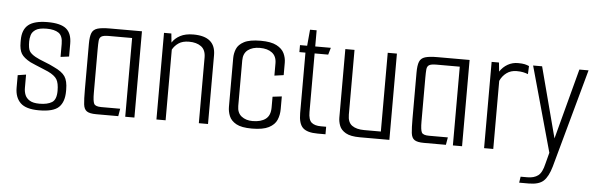

<svg xmlns="http://www.w3.org/2000/svg" viewBox="-47 -715 3237 1042"><g transform="rotate(5 1571.0 -194.0)"><path d="M176 6Q105 6 75 -23.5Q45 -53 45 -106V-174L90 -181V-108Q90 -88 97 -70.5Q104 -53 122.5 -41.5Q141 -30 176 -30Q219 -30 243.5 -45Q268 -60 268 -108Q268 -150 255.5 -170.5Q243 -191 207 -208Q198 -212 177.5 -220.5Q157 -229 136.5 -237.5Q116 -246 108 -250Q71 -270 58 -291.5Q45 -313 45 -353V-365Q45 -422 77.5 -448.5Q110 -475 182 -475Q253 -475 283.5 -450Q314 -425 314 -369V-299L268 -293V-364Q268 -408 245 -423.5Q222 -439 180 -439Q139 -439 120 -426.5Q101 -414 96 -396Q91 -378 91 -362Q91 -325 99.5 -310Q108 -295 133 -281Q153 -270 183.5 -258.5Q214 -247 237 -235Q281 -215 297.5 -190.5Q314 -166 314 -119V-110Q314 -52 284.5 -23Q255 6 176 6Z M488 0Q452 0 436.5 -10.5Q421 -21 418 -48Q415 -75 415 -127V-377Q415 -416 423 -436Q431 -456 454 -463Q477 -470 522 -470H696V0H646V-429H519Q490 -429 479 -422Q468 -415 466.5 -398.5Q465 -382 465 -353V-115Q465 -69 472.5 -55Q480 -41 512 -41H615L608 0Z M816 -472H856L861 -423Q876 -447 904.5 -462Q933 -477 976 -477Q1097 -477 1097 -375V0H1047V-358Q1047 -399 1022 -417.5Q997 -436 956 -436Q921 -436 899.5 -421.5Q878 -407 866 -385V0H816Z M1336 4Q1279 4 1250.5 -12Q1222 -28 1212 -52.5Q1202 -77 1202 -103V-368Q1202 -394 1212 -418.5Q1222 -443 1252.5 -459Q1283 -475 1343 -475Q1399 -475 1429.5 -459Q1460 -443 1471.5 -418.5Q1483 -394 1483 -368V-300L1433 -293V-360Q1433 -398 1408.5 -417Q1384 -436 1342 -436Q1301 -436 1276.5 -417Q1252 -398 1252 -360V-112Q1252 -74 1276 -55.5Q1300 -37 1336 -37Q1382 -37 1407.5 -56.5Q1433 -76 1433 -119V-178L1483 -184V-115Q1483 -83 1471.5 -56Q1460 -29 1428 -12.5Q1396 4 1336 4Z M1694 0Q1637 0 1613.5 -22.5Q1590 -45 1590 -102V-432H1557V-470H1596L1604 -558H1640V-470H1725L1714 -432H1640V-113Q1640 -70 1657.5 -55.5Q1675 -41 1708 -41H1737V0Z M1924 0Q1873 0 1847 -15Q1821 -30 1812.5 -52.5Q1804 -75 1804 -97V-470H1854V-117Q1854 -75 1878 -58Q1902 -41 1944 -41H2035V-470H2085V0Z M2273 0Q2237 0 2221.5 -10.5Q2206 -21 2203 -48Q2200 -75 2200 -127V-377Q2200 -416 2208 -436Q2216 -456 2239 -463Q2262 -470 2307 -470H2481V0H2431V-429H2304Q2275 -429 2264 -422Q2253 -415 2251.5 -398.5Q2250 -382 2250 -353V-115Q2250 -69 2257.5 -55Q2265 -41 2297 -41H2400L2393 0Z M2601 0V-470H2641L2646 -421Q2663 -447 2688.5 -461.5Q2714 -476 2744 -476Q2768 -476 2781 -473Q2794 -470 2805 -465L2803 -421Q2790 -426 2776 -429Q2762 -432 2741 -432Q2709 -432 2686 -415Q2663 -398 2651 -371V0Z M2807 170 2812 137H2849Q2885 137 2907 120.5Q2929 104 2940 55L2956 -6L2827 -470H2876L2977 -86L3079 -470H3129L2981 67Q2965 123 2939.5 146.5Q2914 170 2859 170Z"/></g></svg>

Font: Smooch Sans
Style: Regular
Weight: 400
Designer: Robert E. Leuschke
Foundry: Robert E. Leuschke
Version: Version 1.010; ttfautohint (v1.8.3)